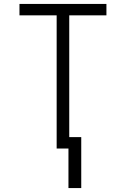

<svg xmlns="http://www.w3.org/2000/svg" viewBox="-20 -755 640 976"><path d="M393 201H328V0H268V-677H79V-735H521V-677H332V-58H393Z"/></svg>

Font: Iosevka Aile Custom Light
Style: Regular
Weight: 300
Designer: Belleve Invis
Foundry: Belleve Invis
Version: Version 17.0.2; ttfautohint (v1.8.3)